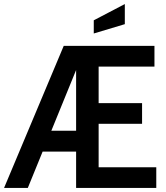

<svg xmlns="http://www.w3.org/2000/svg" viewBox="-27 -926 819 946"><path d="M743 -102V0H348V-179H183L110 0H-7L287 -700H734V-598H459V-418H673V-316H459V-102ZM348 -282V-581L226 -282ZM435 -826 588 -906V-807L435 -761Z"/></svg>

Font: Cabin Condensed SemiBold
Style: Regular
Weight: 600
Width: 3
Designer: Pablo Impallari
Foundry: Pablo Impallari. http://www.impallari.com Igino Marini. http://www.ikern.com
Version: Version 2.200